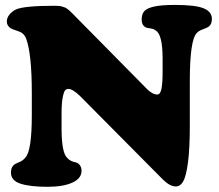

<svg xmlns="http://www.w3.org/2000/svg" viewBox="-20 -737 876 769"><path d="M107.4 -275.4V-363.8Q107.4 -520.5 85 -581.5Q79.1 -597.7 65.9 -606.4Q60.1 -609.9 44.4 -615Q28.8 -620.1 22.5 -624Q7.3 -634.3 7.3 -650.9Q7.3 -665.5 17.6 -678.2Q27.8 -690.9 43 -698.7Q74.7 -713.9 200.2 -713.9Q209.5 -713.9 216.8 -713.1Q224.1 -712.4 230.5 -710.2Q236.8 -708 240.5 -706.8Q244.1 -705.6 249.8 -701.2Q255.4 -696.8 257.3 -695.3Q259.3 -693.8 265.4 -687.7Q271.5 -681.6 273.4 -679.7L568.8 -380.4Q590.8 -358.4 610.4 -358.4Q621.6 -358.4 626.5 -380.4Q631.3 -402.3 631.3 -450.7V-503.9Q630.9 -600.6 603 -615.2Q595.7 -621.6 581.3 -623.3Q566.9 -625 561 -628.9Q547.4 -637.7 547.4 -658.2Q547.4 -679.7 557.6 -691.9Q567.9 -704.1 597.2 -710.7Q626.5 -717.3 680.2 -717.3Q761.7 -717.3 795.2 -703.9Q828.6 -690.4 828.6 -661.6Q828.6 -636.2 811 -627.4Q808.1 -625.5 791.3 -619.1Q774.4 -612.8 767.6 -604Q740.2 -575.7 740.2 -411.1V-232.9Q740.2 -141.6 732.9 -86.4Q725.6 -31.2 713.9 -10.7Q702.1 9.8 684.6 9.8Q661.1 9.8 633.8 -16.6L300.8 -352.1Q271 -380.9 253.9 -380.9Q246.6 -380.9 241.2 -375.5Q235.8 -370.1 231.2 -347.2Q226.6 -324.2 226.6 -283.7V-222.7Q226.6 -122.6 250.5 -103.5Q260.7 -91.3 282.2 -86.9Q293.5 -84.5 300 -75.2Q306.6 -65.9 306.6 -52.7Q306.6 -22.5 269.8 -5.6Q232.9 11.2 169.9 11.2Q101.1 11.2 62.5 -1.2Q23.9 -13.7 23.9 -45.4Q23.9 -71.3 42.5 -81.1Q45.4 -83 54.2 -86.4Q63 -89.8 69.3 -94.2Q75.7 -98.6 82 -106.4Q107.4 -133.8 107.4 -275.4Z"/></svg>

Font: Cooper* ExtraBold
Style: Regular
Weight: 800
Designer: Owen Earl
Foundry: indestructible type*
Version: Version 0.001